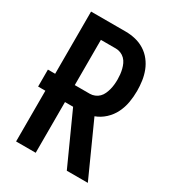

<svg xmlns="http://www.w3.org/2000/svg" viewBox="-178 -838 855 941"><g transform="rotate(30 250.0 -367.5)"><path d="M346 0 216 -287H170V0H59V-287H18V-383H59V-735H255Q283 -735 310.5 -728.5Q338 -722 362 -707Q386 -692 403.5 -669.5Q421 -647 431 -621Q441 -595 445 -567Q449 -539 449 -511Q449 -478 443.5 -446Q438 -414 423.5 -384.5Q409 -355 384.5 -332.5Q360 -310 330 -299L465 0ZM170 -383H255Q269 -383 282.5 -388.5Q296 -394 306 -404Q316 -414 322 -427.5Q328 -441 331.5 -454.5Q335 -468 336.5 -482.5Q338 -497 338 -511Q338 -525 336.5 -539.5Q335 -554 331.5 -568Q328 -582 322 -595Q316 -608 306 -618Q296 -628 282.5 -633.5Q269 -639 255 -639H170Z"/></g></svg>

Font: Iosevka Term
Style: Bold
Weight: 700
Monospace: yes
Designer: Belleve Invis
Foundry: Belleve Invis
Version: Version 30.0.1